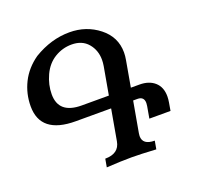

<svg xmlns="http://www.w3.org/2000/svg" viewBox="-123 -835 991 966"><g transform="rotate(-20 372.0 -351.5)"><path d="M422.4 -335.9 448.7 -483.9Q451.7 -501.5 451.7 -517.1Q451.7 -568.4 420.7 -605Q389.6 -641.6 333.5 -641.6Q284.7 -641.6 242.4 -616Q200.2 -590.3 177.2 -540.5Q154.3 -490.7 154.3 -439.9Q154.3 -335.9 277.3 -335.9ZM554.2 0Q469.7 -4.9 423.3 -4.9Q369.1 -4.9 289.1 0L296.9 -43.9Q371.1 -43.9 381.8 -106L411.1 -271.5H221.7Q34.2 -271.5 34.2 -419.4Q34.2 -486.8 63.7 -545.9Q93.3 -605 152.3 -646.5Q245.6 -703.1 344.2 -703.1Q434.1 -703.1 501.2 -650.1Q568.4 -597.2 568.4 -514.2Q568.4 -495.1 564.5 -474.1L540 -335.4H585.9Q637.2 -335.4 667.5 -308.3Q697.8 -281.2 697.8 -231.9Q697.8 -216.8 694.8 -199.7L687.5 -157.2H574.2L585.4 -220.7Q586.9 -229.5 586.9 -236.3Q586.9 -271 551.8 -271H528.8L499.5 -106Q498 -98.1 498 -91.3Q498 -43.9 562 -43.9Z"/></g></svg>

Font: Kelvinch
Style: Bold Italic
Weight: 700
Italic angle: -10°
Designer: Paul James Miller
Foundry: High-Logic / Made with FontCreator
Version: Version 3.30 September 23, 2016